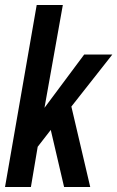

<svg xmlns="http://www.w3.org/2000/svg" viewBox="-20 -744 467 764"><path d="M0 0 126 -724H230L157 -315L315 -527H427L264 -320L339 0H235L182 -227L130 -160L103 0Z"/></svg>

Font: Archivo ExtraCondensed SemiBold
Style: Italic
Weight: 600
Width: 2
Italic angle: -10°
Designer: Hector Gatti
Foundry: Omnibus-Type
Version: Version 2.001